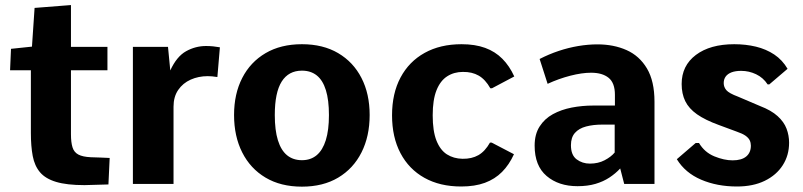

<svg xmlns="http://www.w3.org/2000/svg" viewBox="-20 -709 3093 740"><path d="M305.5 4.5Q237.6 4.5 196.4 -7.9Q155.3 -20.2 134.2 -45.1Q113.2 -70 106.1 -107.8Q99 -145.6 99 -196.5V-438.1H18.8L22.4 -520.8L103.2 -529.3L113.3 -678.5L253.5 -689.5V-528.3H394.1V-438.1H253.5V-191.6Q253.5 -160.1 259.5 -141.1Q265.4 -122.1 282 -113.3Q298.6 -104.5 330.1 -103Q348.2 -102.5 366.4 -101.8Q384.6 -101 402.7 -100.2L397.9 1.9Q374.9 2.4 351.7 3.2Q328.5 3.9 305.5 4.5Z M492.2 0V-528.3H627.5L636.3 -437.5Q661 -491.5 697.3 -511.6Q733.5 -531.7 774.3 -531.7Q788 -531.7 801.2 -530.4Q814.5 -529 827.5 -526.7L817.8 -412.1Q807.3 -413.9 797.5 -414.7Q787.6 -415.5 780.8 -415.5Q745 -415.5 714.9 -402.1Q684.8 -388.6 666.8 -362.3Q648.8 -335.9 648.8 -297.8V0Z M1143.7 10.4Q1062 10.4 1003.4 -24.5Q944.8 -59.4 913.5 -121.6Q882.1 -183.8 882.1 -265.8Q882.1 -347.2 913.6 -408.5Q945 -469.8 1003.6 -504.2Q1062.2 -538.6 1143.7 -538.6Q1225.1 -538.6 1283.4 -504.2Q1341.8 -469.8 1373.2 -408.5Q1404.7 -347.2 1404.7 -265.8Q1404.7 -183.8 1373.3 -121.6Q1342 -59.4 1283.6 -24.5Q1225.3 10.4 1143.7 10.4ZM1143.7 -91.6Q1177.5 -91.6 1200.6 -110.9Q1223.7 -130.3 1235.7 -168.8Q1247.8 -207.3 1247.8 -265.6Q1247.8 -323.6 1236 -361.5Q1224.3 -399.4 1201.1 -418.1Q1177.9 -436.7 1143.7 -436.7Q1092.3 -436.7 1065.7 -394.7Q1039.1 -352.6 1039.1 -265.6Q1039.1 -207 1051.1 -168.4Q1063.1 -129.7 1086.4 -110.6Q1109.8 -91.6 1143.7 -91.6Z M1757.6 9.8Q1675.6 9.8 1615.8 -23.6Q1556 -57 1523.5 -118.7Q1491 -180.3 1491 -264.6Q1491 -349 1523.8 -410.4Q1556.5 -471.8 1616.7 -505.2Q1676.8 -538.6 1758.8 -538.6Q1811.3 -538.6 1850 -524.4Q1888.7 -510.2 1916.1 -482.5Q1943.6 -454.9 1962.1 -414.3L1876.2 -368.8H1869.8Q1850.9 -402.5 1825.1 -417.5Q1799.3 -432.4 1763.9 -431.8Q1730 -431.8 1703.6 -414.9Q1677.1 -398 1662.4 -361.2Q1647.7 -324.4 1647.7 -264.6Q1647.7 -204 1662.1 -167.3Q1676.6 -130.7 1702.4 -114.1Q1728.3 -97.6 1762.7 -97Q1798.1 -96.4 1823.8 -111Q1849.5 -125.7 1868.5 -159.5H1874.8L1960.9 -114.6Q1942.4 -73.9 1914.9 -46.3Q1887.5 -18.7 1848.8 -4.4Q1810.2 9.8 1757.6 9.8Z M2205.8 8.6Q2133 8.6 2086.8 -30.7Q2040.6 -69.9 2040.6 -147.7Q2040.6 -191.6 2059.7 -221.4Q2078.7 -251.3 2110.8 -268.9Q2143 -286.5 2183.4 -294.4Q2223.9 -302.2 2266.6 -302.2H2350V-343.7Q2350 -389.5 2325.7 -409.1Q2301.5 -428.7 2258.3 -428.7Q2222.8 -428.7 2178.1 -417.2Q2133.5 -405.7 2090.6 -385.9L2059.8 -481.7Q2095.4 -500 2133 -512.6Q2170.6 -525.2 2208.6 -531.6Q2246.7 -538 2282.7 -538Q2345.2 -538 2394.9 -515.9Q2444.5 -493.8 2473.5 -445.1Q2502.5 -396.4 2502.5 -317V0H2385.8L2370.4 -59.7Q2352.1 -40 2328.6 -24.6Q2305.2 -9.2 2275 -0.3Q2244.8 8.6 2205.8 8.6ZM2253.4 -78.4Q2285.6 -78.4 2310.3 -91.4Q2335 -104.3 2349.1 -121.2V-228.8H2301.5Q2266.2 -228.8 2238.8 -221.5Q2211.3 -214.2 2195.9 -196.8Q2180.5 -179.5 2180.5 -149.3Q2180.5 -111.2 2202.5 -94.8Q2224.5 -78.4 2253.4 -78.4Z M2820.3 9.8Q2743.7 9.8 2682.3 -16.5Q2621 -42.7 2588.6 -95.4L2661.3 -157.9H2674Q2695.5 -121.9 2733.2 -106.4Q2770.9 -91 2803.6 -91Q2838.3 -91 2856.2 -106Q2874 -120.9 2874 -147.6Q2874 -158.5 2869.6 -168Q2865.1 -177.5 2853.4 -185.9Q2841.6 -194.2 2819.5 -201.7L2750.6 -227.2Q2697.8 -246.4 2666.4 -268.5Q2635.1 -290.6 2621.1 -319.1Q2607.2 -347.7 2607.2 -385.1Q2607.2 -456 2662.1 -497.3Q2717 -538.6 2810.1 -538.6Q2854.2 -538.6 2893.5 -529.2Q2932.7 -519.7 2964.1 -498.9Q2995.4 -478 3015.4 -443.8L2945.1 -383.8H2938.5Q2921.6 -409.7 2894.2 -422.8Q2866.8 -435.9 2836.6 -435.9Q2814.7 -435.9 2799.7 -430.3Q2784.7 -424.6 2777 -414.1Q2769.3 -403.6 2769.3 -388.7Q2769.3 -373.5 2779.5 -361.5Q2789.6 -349.5 2824.5 -336.5L2909.2 -300.4Q2952.7 -283.7 2977.1 -261.4Q3001.6 -239.2 3011.4 -213.2Q3021.3 -187.2 3021.3 -158.9Q3021.3 -110.4 2996.9 -72.3Q2972.6 -34.2 2927.6 -12.2Q2882.6 9.8 2820.3 9.8Z"/></svg>

Font: Comme
Style: Regular
Weight: 400
Designer: Vernon Adams
Foundry: Vernon Adams
Version: Version 1.000;gftools[0.9.27]